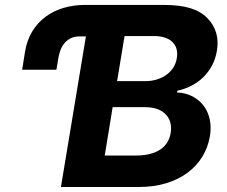

<svg xmlns="http://www.w3.org/2000/svg" viewBox="-20 -747 906 767"><path d="M79.9 -539.8Q87.4 -586.3 108.7 -621.3Q130 -656.2 161.8 -679.9Q193.5 -703.5 233.7 -715.4Q273.8 -727.3 318.9 -727.3H635.3Q697.1 -727.3 739.2 -714.7Q781.2 -702.1 807.9 -675.1Q860.8 -621.1 845.9 -540.8Q840.2 -509.6 826.2 -483.8Q812.1 -458.1 791.7 -438.2Q771.3 -418.3 745.2 -404.8Q719.1 -391.3 688.6 -384.6L687.1 -377.5Q729 -376.1 761.4 -354.4Q778.1 -343.4 790.7 -327.9Q803.3 -312.5 810.9 -293.1Q818.5 -273.8 820.7 -250.7Q822.8 -227.6 818.2 -201Q810.7 -158 788.4 -121.3Q766 -84.5 729.9 -57.5Q693.9 -30.5 644.7 -15.3Q595.5 0 534.1 0H223.4L323.2 -601.6H299Q276.6 -601.6 261.4 -593.6Q246.1 -585.6 236 -572.6Q225.9 -559.7 220.3 -543.5Q214.8 -527.3 212.4 -510.7L205.3 -468.4H68.5ZM398.4 -125.7H523.8Q555.8 -125.7 580.3 -132.3Q604.8 -138.8 621.8 -150.7Q638.8 -162.6 648.8 -179.3Q658.7 -196 661.9 -216.3Q669 -262.1 642 -290.1Q614.3 -318.9 558.6 -318.9H430ZM561.8 -422.9Q583.5 -422.9 604.2 -428.8Q625 -434.7 642 -446.2Q659.1 -457.7 671 -475.1Q682.9 -492.5 686.4 -515.3Q689.6 -535.2 685.2 -551.3Q680.8 -567.5 669 -579Q657.3 -590.6 638.5 -596.8Q619.7 -603 594.1 -603H477.6L447.8 -422.9Z"/></svg>

Font: Inter P
Style: Bold Italic
Weight: 700
Italic angle: 9.39999°
Designer: Rasmus Andersson
Foundry: rsms
Version: Version 3.018;git-588b23468